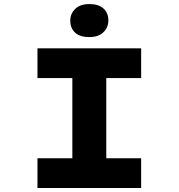

<svg xmlns="http://www.w3.org/2000/svg" viewBox="-20 -942 896 962"><path d="M167.7 0V-149.1H342.5V-550.9H167.7V-700H687.2V-550.9H512.5V-149.1H687.2V0ZM427.5 -756.1Q381.6 -756.1 356.8 -778.1Q332.1 -800.2 332.1 -838.9Q332.1 -873.7 357.1 -897.7Q382.1 -921.7 427.5 -921.7Q473.4 -921.7 498.1 -899.7Q522.9 -877.7 522.9 -838.9Q522.9 -804.2 497.8 -780.1Q472.8 -756.1 427.5 -756.1Z"/></svg>

Font: Lexend Tera
Style: Regular
Weight: 400
Designer: Bonnie Shaver-Troup, Thomas Jockin
Foundry: Lexend
Version: Version 1.007